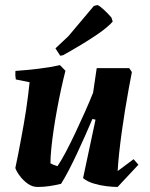

<svg xmlns="http://www.w3.org/2000/svg" viewBox="-20 -730 595 762"><path d="M129.1 12Q108 12 89.7 -1.3Q71.3 -14.6 58.3 -32.3Q45.2 -50 40.9 -63.3Q46.9 -90.8 52.4 -119.3Q57.9 -147.7 63.4 -177.4Q68.9 -207 74.2 -236.5Q79.4 -265.9 83.7 -294.5Q87.9 -323.2 91.4 -350.9Q94.9 -378.6 97.5 -403.6L42.8 -414.7Q39.8 -430.5 41.2 -448.5Q83.8 -451.5 130.4 -456.9Q177 -462.4 218 -471.5L239.7 -449.2Q231.6 -417.5 223 -378.2Q214.4 -339 206.6 -296.8Q198.8 -254.7 192.8 -214Q186.8 -173.4 183.5 -139.5Q180.2 -105.5 180.2 -82Q185.4 -78.9 192.8 -75.7Q200.3 -72.6 208.1 -70.5Q222.3 -91.1 240.5 -125.4Q258.7 -159.7 278.2 -201Q297.6 -242.2 316.4 -284.1Q335.1 -325.9 349.5 -362.2L363.8 -459.5H492.9L503.4 -444Q497.9 -415.2 490.6 -376.1Q483.3 -337 476.3 -293.2Q469.2 -249.5 463.1 -205.5Q457.1 -161.5 452.8 -121.5Q448.5 -81.5 447 -51.1L510.2 -98.2L529.3 -76.3L446.8 12Q428.3 12 402.5 8.9Q376.7 5.9 351.7 -1.7Q326.7 -9.2 309.7 -23.1L359.1 -255L346.9 -258Q333.1 -225.8 317.4 -190.3Q301.7 -154.9 285.3 -120Q268.9 -85.1 253 -54.5Q237.1 -24 222.4 -0.5Q197.5 5.5 175.3 8.7Q153.1 12 129.1 12ZM219 -508.8 200.1 -538.2 251.4 -586.3 352.5 -706.4 367 -710Q375.7 -706.7 392.1 -691.6Q408.4 -676.4 422.4 -660.1L427.3 -644.4Q418.3 -633.9 401.7 -620Q385.1 -606 360.7 -589.7Q336.3 -573.3 303.9 -553.6Q271.5 -533.9 230.2 -510.8Z"/></svg>

Font: Labrada
Style: Italic
Weight: 400
Italic angle: -7°
Designer: Mercedes Jáuregui
Foundry: Omnibus-Type Team
Version: Version 1.000